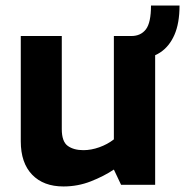

<svg xmlns="http://www.w3.org/2000/svg" viewBox="-20 -667 668 693"><path d="M414 -456V-537H454Q488 -537 506.5 -561Q525 -585 525 -647H628Q628 -583 609.5 -541Q591 -499 558 -477.5Q525 -456 481 -456ZM209 6Q137 6 96 -36.5Q55 -79 55 -157V-537H203V-201Q203 -156 224.5 -140.5Q246 -125 281 -125Q309 -125 338.5 -135.5Q368 -146 391 -164V-537H540V0H417L391 -55Q355 -31 308 -12.5Q261 6 209 6Z"/></svg>

Font: Exo Thin
Style: Bold
Weight: 700
Version: Version 2.000